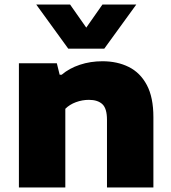

<svg xmlns="http://www.w3.org/2000/svg" viewBox="-20 -828 756 848"><path d="M63.5 0V-548.5H231L243.5 -498H252.5Q286 -526.5 332.8 -542Q379.5 -557.5 432.5 -557.5Q498 -557.5 548.8 -532.2Q599.5 -507 628.5 -452.5Q657.5 -398 657.5 -310.5V0H452.5V-299Q452.5 -349 432 -368Q411.5 -387 372.5 -387Q343.5 -387 315.5 -376.8Q287.5 -366.5 268.5 -347.5V0ZM281.5 -613 140 -808H289.5L361 -706L432.5 -808H582L440.5 -613Z"/></svg>

Font: Encode Sans Exp XBd
Style: Regular
Weight: 800
Width: 7
Designer: Multiple Designers
Foundry: Impallari Type
Version: Version 3.002; ttfautohint (v1.8.3) -l 8 -r 50 -G 200 -x 14 